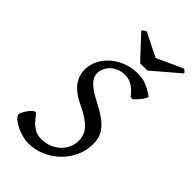

<svg xmlns="http://www.w3.org/2000/svg" viewBox="-252 -886 975 975"><g transform="rotate(45 235.5 -398.0)"><path d="M425.8 -585Q426.8 -584.5 426.8 -582.5Q426.8 -581.1 425.8 -578.6Q423.8 -573.2 419.7 -566.4Q415.5 -559.6 409.4 -551.8Q403.3 -543.9 397 -536.9Q390.6 -529.8 385 -524.4Q379.4 -519 376 -517.1L361.8 -520Q353.5 -531.7 343.3 -542.2Q333 -552.7 320.8 -561Q308.6 -569.3 295.2 -574.2Q281.7 -579.1 267.1 -579.1Q240.7 -579.1 220.2 -570.6Q199.7 -562 185.8 -548.6Q171.9 -535.2 164.6 -518.6Q157.2 -502 157.2 -485.8Q157.2 -475.1 160.6 -463.4Q164.1 -451.7 174.8 -439Q185.5 -426.3 205.3 -411.9Q225.1 -397.5 257.8 -380.9Q296.4 -360.8 323.2 -342.8Q350.1 -324.7 366.7 -305.4Q383.3 -286.1 390.6 -264.2Q397.9 -242.2 397.9 -214.8Q397.9 -168.9 378.9 -127.4Q359.9 -85.9 327.4 -54.2Q294.9 -22.5 251.7 -3.7Q208.5 15.1 160.2 15.1Q141.6 15.1 117.9 8.8Q94.2 2.4 73 -7.8Q51.8 -18.1 37.4 -30.8Q22.9 -43.5 22.9 -56.2Q22.9 -62 28.8 -73.2Q34.7 -84.5 42.7 -95.9Q50.8 -107.4 59.8 -115.7Q68.8 -124 75.2 -124Q81.1 -124 89.4 -112.1Q97.7 -100.1 111.1 -85.4Q124.5 -70.8 144.3 -58.8Q164.1 -46.9 192.9 -46.9Q222.7 -46.9 248.3 -56.9Q273.9 -66.9 293 -84.2Q312 -101.6 323 -125Q334 -148.4 334 -175.8Q334 -195.8 328.1 -213.1Q322.3 -230.5 307.6 -246.8Q293 -263.2 268.6 -279.3Q244.1 -295.4 207 -313Q174.8 -328.1 153.8 -345.5Q132.8 -362.8 120.8 -380.6Q108.9 -398.4 104 -417Q99.1 -435.5 99.1 -453.1Q99.1 -485.4 114 -517.1Q128.9 -548.8 156 -573.7Q183.1 -598.6 221.4 -614.3Q259.8 -629.9 307.1 -629.9Q342.3 -629.9 372.3 -616.5Q402.3 -603 425.8 -585ZM328.1 -674.3H275.9L162.1 -796.4Q166 -799.8 168.7 -802.2Q171.4 -804.7 173.8 -806.4Q176.3 -808.1 179.2 -809.3Q182.1 -810.5 186 -812.5L312.5 -749L452.1 -812.5Q460 -809.6 463.1 -806.4Q466.3 -803.2 471.2 -796.4Z"/></g></svg>

Font: Akkhara
Style: Italic
Weight: 400
Italic angle: -7°
Designer: J. Victor Gaultney
Version: Version 1.00 June 13, 2006, initial release